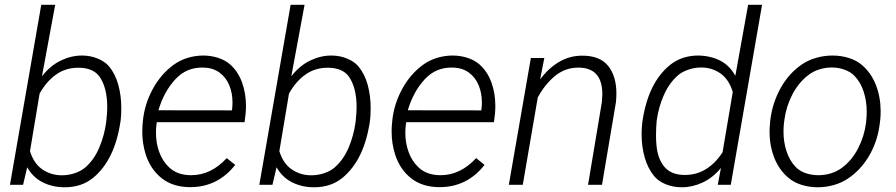

<svg xmlns="http://www.w3.org/2000/svg" viewBox="-20 -770 3734 800"><path d="M93.3 -73.2 76.2 0H21.5L151.9 -750H210L154.8 -452.1Q189.5 -496.6 233.2 -517.6Q276.9 -538.6 321.3 -538.6Q356.9 -538.6 387 -526.1Q417 -513.7 434.1 -493.7Q460.9 -461.4 473.1 -416Q485.4 -370.6 485.4 -319.3Q485.4 -290 482.9 -270Q460 -104.5 367.7 -28.8Q319.8 10.3 249.5 10.3Q198.7 10.3 157.7 -10.5Q116.7 -31.2 93.3 -73.2ZM145 -379.9 105 -140.1Q121.1 -87.9 157.2 -63.7Q193.4 -39.6 237.8 -39.6Q266.1 -39.6 292.7 -48.8Q319.3 -58.1 335.9 -72.8Q372.1 -104.5 393.3 -154.3Q414.6 -204.1 422.4 -260.3L423.3 -270Q426.8 -299.3 426.8 -323.2Q426.8 -404.3 395 -450.2Q368.2 -487.8 306.6 -487.8Q253.4 -487.8 213.1 -459Q172.9 -430.2 145 -379.9Z M960 -83Q887.2 9.8 772.5 9.8Q701.7 9.8 654.8 -26.6Q607.9 -63 587.4 -125.5Q572.8 -171.9 572.8 -220.7Q572.8 -238.8 573.7 -248L575.7 -269.5Q583 -337.4 616.7 -399.4Q650.4 -461.4 704.1 -500.5Q730.5 -519.5 762.5 -529.1Q794.4 -538.6 826.7 -538.6Q859.9 -538.6 889.4 -528.8Q918.9 -519 939 -501.5Q972.2 -471.7 988.5 -426.5Q1004.9 -381.3 1004.9 -328.6Q1004.9 -312.5 1003.4 -296.4L999 -260.7H633.3L631.8 -249Q629.9 -234.9 629.9 -216.3Q629.9 -174.3 643.3 -137Q656.7 -99.6 683.6 -73.7Q718.3 -40 776.4 -40Q859.4 -40 924.8 -111.3ZM640.1 -310.5 946.3 -310.1 947.3 -317.4Q948.7 -330.6 948.7 -343.8Q948.7 -381.8 935.5 -414.3Q922.4 -446.8 895.3 -467Q868.2 -487.3 829.1 -488.3Q757.8 -491.2 710.2 -439.2Q662.6 -387.2 640.1 -310.5Z M1132.3 -73.2 1115.2 0H1060.5L1190.9 -750H1249L1193.8 -452.1Q1228.5 -496.6 1272.2 -517.6Q1315.9 -538.6 1360.4 -538.6Q1396 -538.6 1426 -526.1Q1456.1 -513.7 1473.1 -493.7Q1500 -461.4 1512.2 -416Q1524.4 -370.6 1524.4 -319.3Q1524.4 -290 1522 -270Q1499 -104.5 1406.7 -28.8Q1358.9 10.3 1288.6 10.3Q1237.8 10.3 1196.8 -10.5Q1155.8 -31.2 1132.3 -73.2ZM1184.1 -379.9 1144 -140.1Q1160.2 -87.9 1196.3 -63.7Q1232.4 -39.6 1276.9 -39.6Q1305.2 -39.6 1331.8 -48.8Q1358.4 -58.1 1375 -72.8Q1411.1 -104.5 1432.4 -154.3Q1453.6 -204.1 1461.4 -260.3L1462.4 -270Q1465.8 -299.3 1465.8 -323.2Q1465.8 -404.3 1434.1 -450.2Q1407.2 -487.8 1345.7 -487.8Q1292.5 -487.8 1252.2 -459Q1211.9 -430.2 1184.1 -379.9Z M1999 -83Q1926.3 9.8 1811.5 9.8Q1740.7 9.8 1693.8 -26.6Q1647 -63 1626.5 -125.5Q1611.8 -171.9 1611.8 -220.7Q1611.8 -238.8 1612.8 -248L1614.7 -269.5Q1622.1 -337.4 1655.8 -399.4Q1689.5 -461.4 1743.2 -500.5Q1769.5 -519.5 1801.5 -529.1Q1833.5 -538.6 1865.7 -538.6Q1898.9 -538.6 1928.5 -528.8Q1958 -519 1978 -501.5Q2011.2 -471.7 2027.6 -426.5Q2043.9 -381.3 2043.9 -328.6Q2043.9 -312.5 2042.5 -296.4L2038.1 -260.7H1672.4L1670.9 -249Q1668.9 -234.9 1668.9 -216.3Q1668.9 -174.3 1682.4 -137Q1695.8 -99.6 1722.7 -73.7Q1757.3 -40 1815.4 -40Q1898.4 -40 1963.9 -111.3ZM1679.2 -310.5 1985.4 -310.1 1986.3 -317.4Q1987.8 -330.6 1987.8 -343.8Q1987.8 -381.8 1974.6 -414.3Q1961.4 -446.8 1934.3 -467Q1907.2 -487.3 1868.2 -488.3Q1796.9 -491.2 1749.3 -439.2Q1701.7 -387.2 1679.2 -310.5Z M2220.7 -363.8 2158.2 0H2100.1L2191.9 -528.3H2248L2230.5 -439Q2264.2 -484.9 2308.6 -511.5Q2353 -538.1 2406.2 -538.1Q2480 -538.1 2514.2 -495.1Q2548.3 -452.1 2548.3 -380.9Q2548.3 -361.3 2546.4 -344.2L2488.3 0H2430.2L2487.8 -344.7Q2489.7 -367.2 2489.7 -377.4Q2489.7 -488.3 2389.6 -488.3Q2335 -488.3 2292.5 -453.4Q2250 -418.5 2220.7 -363.8Z M2970.7 0 2983.9 -70.3Q2949.7 -28.8 2907.2 -9.3Q2864.7 10.3 2821.3 10.3Q2785.2 10.3 2754.6 -2Q2724.1 -14.2 2706.5 -35.2Q2679.2 -67.9 2666.3 -113.8Q2653.3 -159.7 2653.3 -210.9Q2653.3 -231.9 2655.8 -257.3Q2678.7 -424.3 2772 -499.5Q2796.9 -519.5 2826.7 -529.1Q2856.4 -538.6 2887.7 -538.6Q2914.1 -538.6 2938.5 -532.7Q2962.9 -526.9 2982.4 -516.6Q3021 -496.1 3043.9 -454.1L3097.2 -750H3155.3L3024.9 0ZM2833.5 -41Q2883.3 -41 2922.9 -66.2Q2962.4 -91.3 2990.7 -135.7L3033.2 -386.7Q3017.1 -439.9 2981.4 -464.4Q2945.8 -488.8 2901.9 -488.8Q2874 -488.8 2847.9 -479.7Q2821.8 -470.7 2804.7 -456.1Q2768.1 -423.8 2746.1 -374Q2724.1 -324.2 2716.3 -268.1Q2713.4 -235.8 2713.4 -207.5Q2713.4 -182.6 2715.3 -164.6Q2720.2 -108.4 2748.5 -74.7Q2776.9 -41 2833.5 -41Z M3189.5 -269Q3198.2 -340.8 3232.4 -402.6Q3266.6 -464.4 3321.8 -502Q3348.6 -520 3381.6 -529.3Q3414.6 -538.6 3448.7 -538.6Q3484.9 -538.6 3517.3 -528.3Q3549.8 -518.1 3572.8 -498Q3610.8 -464.8 3630.1 -414.6Q3649.4 -364.3 3649.4 -305.7Q3649.4 -289.6 3647.9 -273.4L3645 -249.5Q3635.7 -179.2 3600.6 -119.6Q3565.4 -60.1 3510.7 -24.4Q3484.4 -7.3 3452.4 1.5Q3420.4 10.3 3387.7 10.3Q3351.6 10.3 3319.1 0Q3286.6 -10.3 3263.7 -30.3Q3225.6 -63 3206.1 -112.8Q3186.5 -162.6 3186.5 -220.2Q3186.5 -236.8 3188 -252.9ZM3246.1 -252.9Q3244.6 -237.8 3244.6 -221.7Q3244.6 -178.2 3257.1 -139.9Q3269.5 -101.6 3294.9 -74.7Q3311 -57.6 3336.2 -48.8Q3361.3 -40 3390.1 -40Q3416.5 -40 3441.7 -47.6Q3466.8 -55.2 3487.3 -70.3Q3529.3 -101.1 3555.2 -151.4Q3581.1 -201.7 3588.4 -257.3L3589.8 -272.9Q3591.3 -288.6 3591.3 -304.2Q3591.3 -348.1 3578.9 -387.2Q3566.4 -426.3 3541 -453.1Q3524.9 -470.2 3499.5 -479.5Q3474.1 -488.8 3445.8 -488.8Q3419.4 -488.8 3394.3 -481Q3369.1 -473.1 3349.1 -458Q3307.6 -426.3 3281.7 -376.7Q3255.9 -327.1 3248.5 -272Z"/></svg>

Font: Mardoto Light
Style: Italic
Weight: 300
Italic angle: -12°
Designer: Christian Robertson, Vahan Hovhannisyan
Foundry: Google
Version: Version 1.000